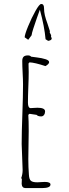

<svg xmlns="http://www.w3.org/2000/svg" viewBox="-20 -940 352 973"><path d="M242.2 -745.1Q242.2 -747.1 238.3 -755.9L239.3 -761.2L231.9 -775.9L232.9 -782.2Q228.5 -796.4 221.2 -818.4Q211.9 -843.3 207.5 -861.8Q203.1 -880.4 203.1 -898.9Q203.1 -919.9 189 -919.9Q179.7 -919.9 159.9 -884.8Q140.1 -849.6 122.8 -807.6Q105.5 -765.6 105 -751L123 -738.3L140.1 -761.2Q141.1 -771.5 148.9 -795.4Q155.8 -816.9 166.7 -848.1Q177.7 -879.4 182.1 -891.1Q205.6 -804.2 210.9 -741.2L224.1 -732.9Q242.2 -735.8 242.2 -745.1ZM90.3 -20.5Q89.8 -14.6 89.8 -7.8Q91.3 13.2 109.9 13.2H192.4Q235.8 13.2 235.8 -4.9Q235.8 -18.1 206.5 -18.1L187.5 -17.1L169.4 -16.1Q145.5 -16.1 136.7 -23.7Q127.9 -31.2 126.5 -54.2Q123.5 -94.7 123.5 -133.8L124.5 -205.1L125.5 -275.9Q125.5 -332 123.5 -355V-357.9L128.4 -362.8H132.8L165.5 -357.9Q171.9 -350.1 188.5 -350.1Q197.8 -350.1 203.1 -357.7Q208.5 -365.2 208.5 -376Q208 -394 169.4 -394Q167 -394 152.3 -393.1L135.7 -392.1Q121.6 -392.1 121.6 -419.9Q121.6 -451.2 123.5 -497.6Q125.5 -543.9 125.5 -575.2Q125.5 -599.6 124.5 -618.2L129.4 -624Q155.8 -623 210.4 -605Q229 -615.7 229 -625Q229 -634.3 210.4 -640.1Q191.9 -646 167 -648.9Q144 -651.4 137.7 -652.8Q132.8 -659.2 121.6 -659.2Q106 -659.2 99.4 -652.3Q92.8 -645.5 92.8 -630.9Q92.8 -606.4 94.7 -571.3Q96.7 -535.6 96.7 -511.2Q96.7 -454.1 93.3 -360.4Q89.8 -266.6 89.8 -210Q89.8 -192.9 92.3 -144Q94.7 -95.2 94.7 -78.1Q94.7 -57.1 87.4 -37.1L90.8 -33.2Q90.8 -26.4 90.3 -20.5Z"/></svg>

Font: Amatica SC
Style: Regular
Weight: 400
Designer: Vernon Adams, Ben Nathan
Foundry: newtypography
Version: Version 2.001